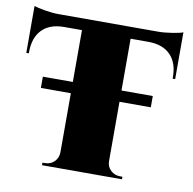

<svg xmlns="http://www.w3.org/2000/svg" viewBox="-72 -688 764 761"><g transform="rotate(10 310.0 -308.0)"><path d="M106.9 -601.1H505.9Q531.7 -601.1 564.9 -606.4Q598.1 -611.8 606 -616.2V-427.7H595.7V-433.1Q596.2 -490.2 565.4 -522.2Q534.7 -554.2 477.5 -554.7H404.3V-346.2H530.3V-300.8H404.3V-62.5Q404.3 -40 419.9 -25.1Q435.5 -10.3 457.5 -10.3H467.3V0H145.5V-10.3H155.8Q177.7 -10.3 192.9 -25.1Q208 -40 208.5 -62.5V-300.8H87.9V-346.2H208.5V-554.7H135.3Q78.1 -554.2 47.6 -522.2Q17.1 -490.2 17.1 -433.1V-427.7H6.8V-616.2Q20.5 -611.3 51.3 -606.2Q82 -601.1 106.9 -601.1Z"/></g></svg>

Font: Cinzel Black
Style: Regular
Weight: 900
Designer: Natanael Gama
Version: Version 1.001;PS 001.001;hotconv 1.0.56;makeotf.lib2.0.21325